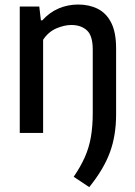

<svg xmlns="http://www.w3.org/2000/svg" viewBox="-20 -572 580 826"><path d="M364 233 297 188.5Q326.5 145.5 344.8 104.5Q363 63.5 371 17.5Q379 -28.5 379 -86V-359Q379 -418.5 353.8 -441.5Q328.5 -464.5 287 -464.5Q257 -464.5 222.8 -450Q188.5 -435.5 165.5 -401V0H65V-544H149L156 -484.5H162Q192.5 -518.5 232 -535.5Q271.5 -552.5 316.5 -552.5Q363.5 -552.5 400.2 -534.2Q437 -516 458.2 -474.8Q479.5 -433.5 479.5 -363V-79.5Q479.5 10.5 453 83Q426.5 155.5 364 233Z"/></svg>

Font: Encode Sans SmCnd Md
Style: Regular
Weight: 500
Width: 4
Designer: Multiple Designers
Foundry: Impallari Type
Version: Version 3.002; ttfautohint (v1.8.3) -l 8 -r 50 -G 200 -x 14 